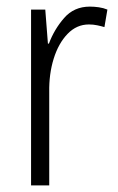

<svg xmlns="http://www.w3.org/2000/svg" viewBox="-20 -561 356 581"><path d="M252 -541Q265 -541 279 -539Q293 -537 305 -532L296 -479Q286 -482 274 -484.5Q262 -487 249 -487Q212 -487 184.5 -458.5Q157 -430 142.5 -383.5Q128 -337 129 -282V0H74V-532H117L125 -429H128Q144 -472 174 -506.5Q204 -541 252 -541Z"/></svg>

Font: Noto Sans Gurmukhi UI Condensed Light
Style: Regular
Weight: 300
Width: 3
Designer: Jelle Bosma - Monotype Design Team
Foundry: Monotype Imaging Inc.
Version: Version 2.004; ttfautohint (v1.8.4.7-5d5b)